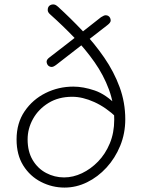

<svg xmlns="http://www.w3.org/2000/svg" viewBox="-20 -831 650 869"><path d="M509 -298Q460 -345 407 -369Q354 -393 307 -393Q245 -393 199.5 -365Q154 -337 129.5 -293Q105 -249 105 -200Q105 -145 128 -106.5Q151 -68 189 -48Q227 -28 270 -28Q311 -28 351 -47Q391 -66 424 -100Q457 -134 477 -182Q497 -230 497 -289Q497 -361 473 -426Q449 -491 408 -549.5Q367 -608 315 -662Q263 -716 208 -765Q201 -771 198.5 -776Q196 -781 196 -786Q196 -794 199 -799.5Q202 -805 208 -808Q214 -811 220 -811Q226 -811 230.5 -809Q235 -807 242 -801Q299 -749 353.5 -691.5Q408 -634 452 -570Q496 -506 521.5 -436.5Q547 -367 547 -291Q547 -227 524 -171Q501 -115 462 -72.5Q423 -30 374 -6Q325 18 272 18Q216 18 166 -7.5Q116 -33 85.5 -81.5Q55 -130 55 -200Q55 -274 91.5 -327.5Q128 -381 186.5 -410Q245 -439 312 -439Q357 -439 408.5 -421.5Q460 -404 511 -351ZM437 -753Q451 -762 458 -762Q465 -762 470 -759Q475 -756 478 -750.5Q481 -745 481 -738Q481 -729 467 -718L235 -538Q222 -528 214 -528Q208 -528 202.5 -531Q197 -534 194 -540Q191 -546 191 -552Q191 -562 205 -572Q246 -603 284 -633Q322 -663 360 -692.5Q398 -722 437 -753Z"/></svg>

Font: Playpen Sans ExtraLight
Style: Regular
Weight: 250
Designer: Laura Meseguer, Veronika Burian, José Scaglione
Foundry: TypeTogether
Version: Version 1.001